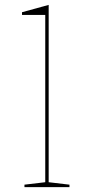

<svg xmlns="http://www.w3.org/2000/svg" viewBox="-20 -765 364 785"><path d="M179 -20 264 -10V0H80V-10L165 -20V-704H70V-715L179 -745Z"/></svg>

Font: Kalnia SemiExpanded Thin
Style: Regular
Weight: 250
Width: 6
Designer: Frida Medrano
Foundry: Frida Medrano
Version: Version 1.105